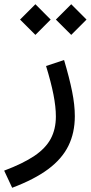

<svg xmlns="http://www.w3.org/2000/svg" viewBox="-33 -608 432 913"><path d="M232.7 -514.9 305.7 -442.1 378.4 -514.9 305.7 -587.9ZM62.3 -514.9 135.3 -442.1 208 -514.9 135.3 -587.9ZM186 -294.2Q209.7 -217 221.2 -158.3Q232.7 -99.6 232.7 -54.4Q232.7 6.1 208.3 51.8Q183.8 97.4 129.9 133.7Q75.9 169.9 -13.2 203.4L24.9 284.9Q130.6 245.1 196.2 196.3Q261.7 147.5 292.2 85.6Q322.8 23.7 322.8 -55.7Q322.8 -109.1 309.9 -173.1Q297.1 -237.1 271.7 -322.5Z"/></svg>

Font: Estedad-FD-VF Thin
Style: Regular
Weight: 100
Designer: Amin Abedi
Version: Version 5.0